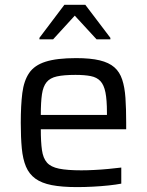

<svg xmlns="http://www.w3.org/2000/svg" viewBox="-20 -755 599 783"><path d="M294.3 8Q232.4 8 190.9 -0.1Q149.4 -8.2 124 -26.8Q98.7 -45.3 85.9 -75.6Q73.1 -105.9 68.9 -150.1Q64.7 -194.3 64.7 -254Q64.7 -325.2 71 -375.4Q77.4 -425.7 98.8 -457.2Q120.1 -488.8 165.9 -503.4Q211.7 -518 290.2 -518Q349 -518 386.7 -508.9Q424.3 -499.8 446.2 -480.7Q468.1 -461.6 478.3 -430.5Q488.6 -399.5 491.6 -355.8Q494.6 -312.1 494.6 -254.9V-227.8H146.4Q146.4 -175.9 151.1 -143Q155.7 -110 171.5 -92Q187.3 -74 220.8 -67.2Q254.2 -60.4 311.8 -60.4Q336 -60.4 364.9 -61.9Q393.7 -63.3 422.7 -66.1Q451.6 -68.8 474.6 -71.7V-6.1Q454 -2.1 423.4 1.2Q392.8 4.5 359.3 6.2Q325.7 8 294.3 8ZM416.1 -269.1V-296Q416.1 -347.5 410 -378.2Q403.9 -408.8 389.4 -424.3Q374.9 -439.8 349.9 -444.7Q325 -449.6 287.7 -449.6Q240.3 -449.6 212.2 -443.4Q184.2 -437.3 170 -419.9Q155.8 -402.5 151.1 -370.6Q146.4 -338.6 146.4 -286.4H435ZM140.8 -594.6V-600.7L242.4 -735.3H328L430.1 -600.7V-594.6H373.8L284.9 -691.2L196.6 -594.6Z"/></svg>

Font: Saira Thin
Style: Regular
Weight: 100
Designer: Hector Gatti with collaboration of the Omnibus-Type team
Foundry: Omnibus-Type
Version: Version 1.101